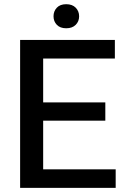

<svg xmlns="http://www.w3.org/2000/svg" viewBox="-20 -903 606 923"><path d="M536.1 0H160.6V-88.9H536.1ZM187.5 0H76.7V-710.9H187.5ZM486.3 -322.8H160.6V-410.6H486.3ZM532.2 -621.6H160.6V-710.9H532.2ZM298.3 -767.1Q269 -767.1 253.2 -783.7Q237.3 -800.3 237.3 -824.7Q237.3 -849.1 253.2 -866Q269 -882.8 298.3 -882.8Q327.6 -882.8 344 -866Q360.4 -849.1 360.4 -824.7Q360.4 -800.3 344 -783.7Q327.6 -767.1 298.3 -767.1Z"/></svg>

Font: Heebo Medium
Style: Regular
Weight: 500
Designer: Oded Ezer
Foundry: Ezer Type House
Version: Version 3.100